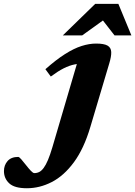

<svg xmlns="http://www.w3.org/2000/svg" viewBox="-222 -736 701 996"><path d="M247 -78.5Q213.5 35 161.5 105.5Q109.5 176 46.8 208.2Q-16 240.5 -82.5 240.5Q-147 240.5 -174.2 215Q-201.5 189.5 -201.5 151.5Q-201.5 121 -182.8 99.5Q-164 78 -127.5 78Q-122.5 78 -111.8 90.2Q-101 102.5 -87 120.5Q-73 138.5 -61.8 150.2Q-50.5 162 -44 162Q-30 162 -18.2 156Q-6.5 150 4.5 135.2Q15.5 120.5 26.8 94Q38 67.5 50 27L191 -452.5L225.5 -406Q194 -407.5 166 -402Q138 -396.5 108.2 -381.5Q78.5 -366.5 41.5 -339L13.5 -377Q70 -427 116 -456Q162 -485 201.5 -497.5Q241 -510 276.5 -510Q317.5 -510 335.8 -499.5Q354 -489 355 -466.2Q356 -443.5 344.5 -406ZM104 -552.5 272 -716H392L459.5 -552.5H372L298.5 -647H336L204.5 -552.5Z"/></svg>

Font: Newsreader 9pt
Style: Bold Italic
Weight: 700
Italic angle: -17°
Designer: Hugues Gentile
Foundry: Production Type
Version: Version 1.003